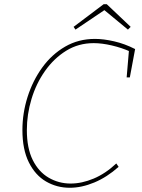

<svg xmlns="http://www.w3.org/2000/svg" viewBox="-20 -882 671 908"><path d="M310 6Q249 6 198 -23.5Q147 -53 116.5 -114Q86 -175 86 -267Q86 -347 110.5 -424Q135 -501 180 -563Q225 -625 288 -661.5Q351 -698 429 -698Q470 -698 520 -686.5Q570 -675 619 -650L594 -516H579L590 -646L596 -638Q556 -656 509 -667Q462 -678 423 -678Q351 -678 293 -642Q235 -606 193 -546.5Q151 -487 129 -414Q107 -341 107 -267Q107 -181 135 -125Q163 -69 210.5 -41.5Q258 -14 314 -14Q367 -14 423 -37.5Q479 -61 530 -109L541 -93Q486 -44 426 -19Q366 6 310 6ZM337 -742 328 -755 470 -862H485L598 -755L585 -742L470 -837H478Z"/></svg>

Font: Bitter Thin
Style: Italic
Weight: 100
Italic angle: -9°
Designer: Sol Matas, and Bitter project Authors
Foundry: Sol Matas
Version: Version 2.002